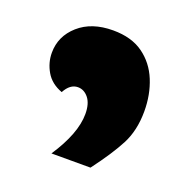

<svg xmlns="http://www.w3.org/2000/svg" viewBox="-76 -291 474 490"><g transform="rotate(20 161.5 -46.5)"><path d="M112 128Q159 57 159 4Q159 -24 147 -39Q135 -54 118 -54Q97 -54 83 -28Q53 -39 39 -63Q25 -87 25 -114Q25 -159 60 -190Q95 -221 153 -221Q203 -221 235 -198Q267 -175 282.5 -137Q298 -99 298 -54Q298 -2 278 36.5Q258 75 218 128Z"/></g></svg>

Font: Exile
Style: Regular
Weight: 400
Designer: Bartłomiej Rózga @rozgatype
Version: Version 1.000; ttfautohint (v1.8.4.7-5d5b)